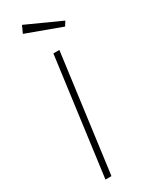

<svg xmlns="http://www.w3.org/2000/svg" viewBox="-241 -982 798 1026"><g transform="rotate(-30 158.0 -469.5)"><path d="M104 -939 84 -895 299 -816 316 -843ZM173 -723 77 0H114L210 -723Z"/></g></svg>

Font: United Sans Thin
Style: Italic
Weight: 100
Italic angle: -8°
Designer: Pablo Impallari, Rodrigo Fuenzalida (Modified by Dan O. Williams)
Version: Version 1.000;PS 001.000;hotconv 1.0.88;makeotf.lib2.5.64775